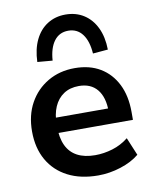

<svg xmlns="http://www.w3.org/2000/svg" viewBox="-85 -815 712 890"><g transform="rotate(-10 271.0 -370.5)"><path d="M306 10Q223 10 163 -21Q103 -52 70.5 -109Q38 -166 38 -244Q38 -320 69.5 -377Q101 -434 156.5 -466.5Q212 -499 283 -499Q353 -499 403 -469Q453 -439 480.5 -384Q508 -329 508 -253V-216H139V-288H420L404 -273Q404 -341 374 -377.5Q344 -414 288 -414Q246 -414 216.5 -394.5Q187 -375 171.5 -339.5Q156 -304 156 -255V-248Q156 -193 173 -157Q190 -121 224 -103Q258 -85 308 -85Q349 -85 390 -97.5Q431 -110 465 -137L500 -53Q465 -24 412 -7Q359 10 306 10ZM189 -551 118 -557Q120 -617 141 -660.5Q162 -704 199 -727.5Q236 -751 284 -751Q333 -751 370 -727.5Q407 -704 428 -660.5Q449 -617 450 -557L379 -551Q375 -610 350.5 -642.5Q326 -675 284 -675Q242 -675 217.5 -642.5Q193 -610 189 -551Z"/></g></svg>

Font: Nunito Sans 12pt ExtraLight 12pt
Style: Bold
Weight: 700
Version: Version 3.101;gftools[0.9.27]